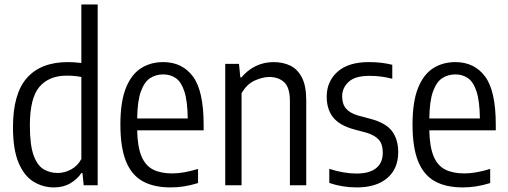

<svg xmlns="http://www.w3.org/2000/svg" viewBox="-20 -828 2268 858"><path d="M221 9.5Q172.5 9.5 130.8 -15.5Q89 -40.5 63.5 -99.5Q38 -158.5 38 -260Q38 -409.5 100.5 -480Q163 -550.5 283.5 -550.5Q312 -550.5 343.5 -546.5V-808H416.5V0H354L348.5 -54.5H343.5Q326 -28 294.8 -9.2Q263.5 9.5 221 9.5ZM238 -55Q268.5 -55 297.8 -70.8Q327 -86.5 343.5 -117.5V-484Q313 -490 278.5 -490Q199 -490 156.2 -440Q113.5 -390 113.5 -267.5Q113.5 -180.5 130 -134.5Q146.5 -88.5 174.8 -71.8Q203 -55 238 -55Z M742.5 9.5Q667.5 9.5 617.8 -18Q568 -45.5 543 -107.2Q518 -169 518 -272Q518 -372 542 -433.2Q566 -494.5 609.2 -522.5Q652.5 -550.5 709.5 -550.5Q794 -550.5 842 -486.5Q890 -422.5 890 -270.5V-245.5H593Q594.5 -172.5 612 -130.2Q629.5 -88 663.8 -70.5Q698 -53 750 -53Q798.5 -53 865 -73V-10Q831 0.5 801.5 5Q772 9.5 742.5 9.5ZM709.5 -495.5Q676.5 -495.5 650.8 -478.8Q625 -462 609.5 -419.2Q594 -376.5 593 -298.5H819Q818 -376.5 804 -419.2Q790 -462 765.8 -478.8Q741.5 -495.5 709.5 -495.5Z M986.5 0V-542.5H1048L1054 -482H1059Q1085.5 -514.5 1122.5 -532.5Q1159.5 -550.5 1203 -550.5Q1244 -550.5 1277 -534.8Q1310 -519 1329.2 -481.5Q1348.5 -444 1348.5 -379.5V0H1275.5V-375.5Q1275.5 -437 1250 -460.5Q1224.5 -484 1183.5 -484Q1154 -484 1118.2 -468Q1082.5 -452 1059.5 -411V0Z M1574.5 9.5Q1509.5 9.5 1451.5 -10.5V-73.5Q1516 -52.5 1573.5 -52.5Q1631 -52.5 1660.8 -76.5Q1690.5 -100.5 1690.5 -145.5Q1690.5 -185 1671.5 -205Q1652.5 -225 1616 -235.5L1561.5 -250Q1496.5 -268 1468.2 -304Q1440 -340 1440 -396.5Q1440 -464 1488.2 -507.2Q1536.5 -550.5 1628 -550.5Q1658 -550.5 1683.5 -547.5Q1709 -544.5 1733 -538.5V-476Q1705.5 -483 1681.8 -486Q1658 -489 1630.5 -489Q1566.5 -489 1537.8 -462Q1509 -435 1509 -397.5Q1509 -362.5 1526.8 -342.2Q1544.5 -322 1581 -311.5L1635.5 -297Q1704.5 -278.5 1732 -241.8Q1759.5 -205 1759.5 -148Q1759.5 -74 1710.5 -32.2Q1661.5 9.5 1574.5 9.5Z M2048 9.5Q1973 9.5 1923.2 -18Q1873.5 -45.5 1848.5 -107.2Q1823.5 -169 1823.5 -272Q1823.5 -372 1847.5 -433.2Q1871.5 -494.5 1914.8 -522.5Q1958 -550.5 2015 -550.5Q2099.5 -550.5 2147.5 -486.5Q2195.5 -422.5 2195.5 -270.5V-245.5H1898.5Q1900 -172.5 1917.5 -130.2Q1935 -88 1969.2 -70.5Q2003.5 -53 2055.5 -53Q2104 -53 2170.5 -73V-10Q2136.5 0.5 2107 5Q2077.5 9.5 2048 9.5ZM2015 -495.5Q1982 -495.5 1956.2 -478.8Q1930.5 -462 1915 -419.2Q1899.5 -376.5 1898.5 -298.5H2124.5Q2123.5 -376.5 2109.5 -419.2Q2095.5 -462 2071.2 -478.8Q2047 -495.5 2015 -495.5Z"/></svg>

Font: Encode Sans Condensed
Style: Regular
Weight: 400
Width: 3
Designer: Multiple Designers
Foundry: Impallari Type
Version: Version 3.000; ttfautohint (v1.8.3) -l 8 -r 50 -G 200 -x 14 